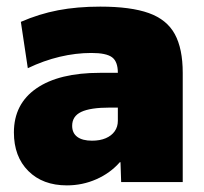

<svg xmlns="http://www.w3.org/2000/svg" viewBox="-20 -550 615 580"><path d="M182 10Q109 10 65.5 -33.5Q22 -77 22 -150Q22 -236 90 -283Q158 -330 282 -330H336Q336 -364 318.5 -377Q301 -390 256 -390Q209 -390 160.5 -378.5Q112 -367 64 -344L43 -484Q98 -508 155.5 -519Q213 -530 283 -530Q375 -530 429.5 -510.5Q484 -491 508 -447Q532 -403 532 -330V0H346L344 -60H342Q313 -27 271 -8.5Q229 10 182 10ZM258 -125Q282 -125 299.5 -132.5Q317 -140 326.5 -153.5Q336 -167 336 -185V-225H312Q253 -225 225.5 -212Q198 -199 198 -170Q198 -148 213.5 -136.5Q229 -125 258 -125Z"/></svg>

Font: M PLUS 2 Thin Black
Style: Regular
Weight: 900
Version: Version 1.001